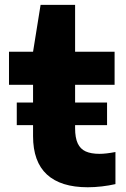

<svg xmlns="http://www.w3.org/2000/svg" viewBox="-20 -760 518 790"><path d="M455 -134.5V-2.5Q429 3.5 399 7Q369 10.5 341 10.5Q230 10.5 173 -42Q116 -94.5 116 -200V-245H49V-338H116V-411H17V-547H116L147 -740H289V-547H451.5V-411H289V-338H420.5V-245H289V-232.5Q289 -193 299.8 -170Q310.5 -147 332.5 -137Q354.5 -127 390 -127Q415.5 -127 455 -134.5Z"/></svg>

Font: Encode Sans Expanded
Style: Bold
Weight: 700
Width: 7
Designer: Multiple Designers
Foundry: Impallari Type
Version: Version 2.000